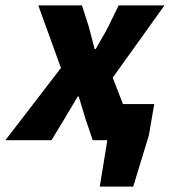

<svg xmlns="http://www.w3.org/2000/svg" viewBox="-58 -520 630 712"><path d="M-38 0H133L179 -76C196 -105 214 -134 230 -162H234C243 -134 251 -104 260 -76L286 0H340L312 172H436L494 -18L514 -134H398L360 -232L552 -500H382L344 -422C330 -394 312 -366 297 -338H293C286 -366 278 -394 271 -422L246 -500H84L168 -268Z"/></svg>

Font: Source Sans Pro Black
Style: Italic
Weight: 900
Italic angle: -11°
Designer: Paul D. Hunt
Foundry: Adobe Systems Incorporated
Version: Version 3.006;hotconv 1.0.111;makeotfexe 2.5.65597